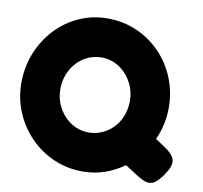

<svg xmlns="http://www.w3.org/2000/svg" viewBox="-80 -785 941 890"><g transform="rotate(10 391.0 -339.5)"><path d="M719 -158Q762 -130 767 -102.5Q772 -75 741 -31Q719 0 701 11Q683 22 662.5 16Q642 10 614 -8L558 -44Q517 -14 468 3Q419 20 365 20Q292 20 228.5 -7.5Q165 -35 117 -84Q69 -133 41.5 -197.5Q14 -262 14 -335Q14 -411 40.5 -477Q67 -543 114 -593Q161 -643 223.5 -671Q286 -699 357 -699Q430 -699 493.5 -671.5Q557 -644 605 -595Q653 -546 680 -480.5Q707 -415 707 -339Q707 -299 698.5 -261Q690 -223 674 -188ZM360 -163Q394 -163 424 -176.5Q454 -190 476.5 -213.5Q499 -237 511.5 -269.5Q524 -302 524 -339Q524 -376 511 -408Q498 -440 475.5 -464.5Q453 -489 423.5 -502.5Q394 -516 361 -516Q327 -516 297 -502.5Q267 -489 244.5 -464.5Q222 -440 209.5 -408Q197 -376 197 -339Q197 -302 210 -270Q223 -238 245.5 -214Q268 -190 297.5 -176.5Q327 -163 360 -163Z"/></g></svg>

Font: Fredoka Light
Style: Bold
Weight: 700
Version: Version 2.001